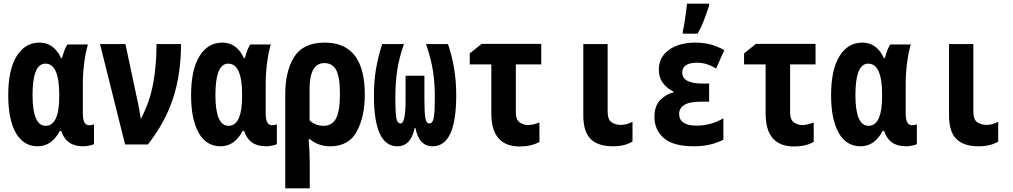

<svg xmlns="http://www.w3.org/2000/svg" viewBox="-20 -790 5540 1050"><path d="M307 -74H315Q342 10 434 10Q450 10 469.5 6Q489 2 494 -2V-110Q482 -105 468 -105Q433 -105 433 -168V-333Q433 -388 440.5 -446Q448 -504 461 -547H349Q333 -525 319 -472H314Q275 -557 196 -557Q117 -557 71 -483Q25 -409 25 -269Q25 -137 66.5 -63.5Q108 10 186 10Q263 10 307 -74ZM158 -270Q158 -442 228 -442Q304 -442 304 -272V-265Q304 -102 230 -102Q158 -102 158 -270Z M789 0Q886 -125 928 -257Q970 -389 970 -549H836Q836 -433 817.5 -333Q799 -233 752 -143H749Q747 -163 742 -189Q737 -215 734 -229L666 -549H527L664 0Z M1307 -74H1315Q1342 10 1434 10Q1450 10 1469.5 6Q1489 2 1494 -2V-110Q1482 -105 1468 -105Q1433 -105 1433 -168V-333Q1433 -388 1440.5 -446Q1448 -504 1461 -547H1349Q1333 -525 1319 -472H1314Q1275 -557 1196 -557Q1117 -557 1071 -483Q1025 -409 1025 -269Q1025 -137 1066.5 -63.5Q1108 10 1186 10Q1263 10 1307 -74ZM1158 -270Q1158 -442 1228 -442Q1304 -442 1304 -272V-265Q1304 -102 1230 -102Q1158 -102 1158 -270Z M1673 -132V-303Q1673 -445 1754 -445Q1798 -445 1818.5 -407Q1839 -369 1839 -275Q1839 -180 1817 -141Q1795 -102 1750 -102Q1704 -102 1673 -132ZM1674 240V104Q1674 77 1672.5 42.5Q1671 8 1668 -29H1674Q1722 10 1785 10Q1888 10 1931.5 -71.5Q1975 -153 1975 -273Q1975 -557 1756 -557Q1638 -557 1589 -479Q1540 -401 1540 -274V240Z M2248 -90H2252Q2271 10 2346 10Q2475 10 2475 -269Q2475 -341 2464.5 -409Q2454 -477 2430 -549H2310Q2338 -466 2348 -401Q2358 -336 2358 -255Q2358 -182 2352.5 -148.5Q2347 -115 2328 -115Q2310 -115 2305.5 -148.5Q2301 -182 2301 -243V-376H2198V-243Q2198 -115 2171 -115Q2151 -115 2146.5 -150Q2142 -185 2142 -250Q2142 -341 2153 -409.5Q2164 -478 2189 -549H2070Q2047 -477 2036 -411Q2025 -345 2025 -266Q2025 10 2153 10Q2227 10 2248 -90Z M2930 -14V-120Q2893 -106 2867 -106Q2843 -106 2822 -120.5Q2801 -135 2801 -175V-438H2940V-550H2614L2549 -498V-438H2667V-169Q2667 11 2823 11Q2886 11 2930 -14Z M3439 -16V-124Q3424 -116 3408.5 -111.5Q3393 -107 3374 -107Q3347 -107 3325 -121Q3303 -135 3303 -181V-549H3170V-159Q3170 -70 3210 -30Q3250 10 3333 10Q3397 10 3439 -16Z M3795 -606Q3816 -643 3831 -683Q3846 -723 3858 -759V-770H3737Q3736 -757 3732 -726.5Q3728 -696 3723 -665Q3718 -634 3714 -620V-606ZM3936 -26V-143Q3867 -103 3791 -103Q3694 -103 3694 -167Q3694 -197 3721.5 -215.5Q3749 -234 3814 -234H3858V-333H3823Q3711 -333 3711 -393Q3711 -447 3793 -447Q3845 -447 3896 -415L3941 -516Q3899 -539 3861.5 -548Q3824 -557 3784 -557Q3693 -557 3638 -517Q3583 -477 3583 -410Q3583 -364 3607.5 -333.5Q3632 -303 3663 -290V-285Q3622 -275 3590.5 -243Q3559 -211 3559 -150Q3559 -80 3610 -35Q3661 10 3776 10Q3866 10 3936 -26Z M4430 -14V-120Q4393 -106 4367 -106Q4343 -106 4322 -120.5Q4301 -135 4301 -175V-438H4440V-550H4114L4049 -498V-438H4167V-169Q4167 11 4323 11Q4386 11 4430 -14Z M4807 -74H4815Q4842 10 4934 10Q4950 10 4969.5 6Q4989 2 4994 -2V-110Q4982 -105 4968 -105Q4933 -105 4933 -168V-333Q4933 -388 4940.5 -446Q4948 -504 4961 -547H4849Q4833 -525 4819 -472H4814Q4775 -557 4696 -557Q4617 -557 4571 -483Q4525 -409 4525 -269Q4525 -137 4566.5 -63.5Q4608 10 4686 10Q4763 10 4807 -74ZM4658 -270Q4658 -442 4728 -442Q4804 -442 4804 -272V-265Q4804 -102 4730 -102Q4658 -102 4658 -270Z M5439 -16V-124Q5424 -116 5408.5 -111.5Q5393 -107 5374 -107Q5347 -107 5325 -121Q5303 -135 5303 -181V-549H5170V-159Q5170 -70 5210 -30Q5250 10 5333 10Q5397 10 5439 -16Z"/></svg>

Font: Noto Sans Mono UI Condensed ExtraBold
Style: Regular
Weight: 800
Width: 3
Designer: Monotype Design team
Foundry: Monotype Imaging Inc.
Version: 1.000